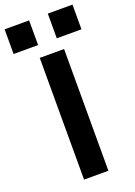

<svg xmlns="http://www.w3.org/2000/svg" viewBox="-222 -1016 758 1082"><g transform="rotate(-20 157.5 -474.5)"><path d="M85 0V-730H231V0ZM213 -801V-949H361V-801ZM-46 -801V-949H101V-801Z"/></g></svg>

Font: M PLUS 1
Style: Bold
Weight: 700
Designer: Coji Morishita
Foundry: UNDERFOREST DESIGN
Version: Version 1.001